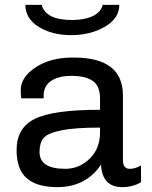

<svg xmlns="http://www.w3.org/2000/svg" viewBox="-20 -757 625 787"><path d="M84 -737H151Q167 -675 276 -675Q325 -675 359 -690.5Q393 -706 401 -737H469Q469 -682 410 -647.5Q351 -613 272 -613Q193 -613 138.5 -647Q84 -681 84 -737ZM284 -521Q484 -521 484 -365V-100Q484 -65 512 -65Q535 -65 558 -79V-10Q524 10 481 10Q399 10 394 -82Q332 10 215 10Q131 10 89.5 -26.5Q48 -63 48 -142Q48 -233 123 -270Q198 -307 390 -307V-354Q390 -405 360 -425.5Q330 -446 273 -446Q219 -446 189 -425Q159 -404 159 -366V-354H67Q65 -368 65 -387Q65 -441 126 -481Q187 -521 275 -521ZM390 -234Q285 -234 230 -222.5Q175 -211 158.5 -191Q142 -171 142 -134Q142 -65 247 -65Q305 -65 347.5 -106.5Q390 -148 390 -214Z"/></svg>

Font: Chivo
Style: Regular
Weight: 400
Designer: Hector Gatti
Foundry: Omnibus-Type
Version: Version 1.007;PS 001.007;hotconv 1.0.88;makeotf.lib2.5.64775